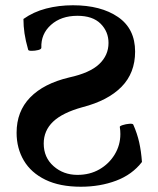

<svg xmlns="http://www.w3.org/2000/svg" viewBox="-20 -696 599 729"><path d="M287 13Q207 13 152.5 -13.5Q98 -40 70.5 -86.5Q43 -133 43 -192Q43 -273 94.5 -326Q146 -379 243 -402Q321 -419 356.5 -452.5Q392 -486 392 -533Q392 -576 362 -606Q332 -636 274 -636Q212 -636 173.5 -601.5Q135 -567 137 -515Q137 -509 125 -506Q113 -503 100.5 -503Q88 -503 87 -507Q77 -542 73 -569.5Q69 -597 69 -624Q107 -651 155 -663.5Q203 -676 257 -676Q363 -676 428 -631.5Q493 -587 493 -500Q493 -419 441.5 -366.5Q390 -314 293 -289Q217 -268 181.5 -234Q146 -200 146 -151Q146 -98 183.5 -65Q221 -32 274 -32Q321 -32 357.5 -53Q394 -74 415.5 -109.5Q437 -145 437 -187Q437 -201 435 -213Q433 -217 445.5 -221Q458 -225 471 -226Q484 -227 486 -223Q501 -189 508.5 -155.5Q516 -122 519 -81Q482 -33 421 -10Q360 13 287 13Z"/></svg>

Font: Junicode SmExp
Style: Bold
Weight: 700
Width: 6
Designer: Peter S. Baker
Version: Version 2.205; ttfautohint (v1.8.4)